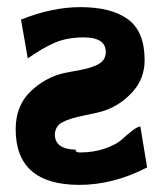

<svg xmlns="http://www.w3.org/2000/svg" viewBox="-20 -508 460 539"><path d="M24 -145Q24 -210 64.5 -250Q105 -290 160 -303Q169 -305 189 -308.5Q209 -312 221.5 -315Q234 -318 248.5 -324Q263 -330 270 -339.5Q277 -349 277 -362Q277 -403 215 -403Q170 -403 136 -389Q102 -375 58 -344L39 -453Q126 -488 206 -488Q292 -488 339 -454Q386 -420 386 -339Q386 -288 353 -251Q320 -214 275 -198Q258 -192 217 -184Q176 -176 155.5 -165Q135 -154 134 -131Q134 -89 192 -88Q192 -80 204 -80Q243 -80 274.5 -91Q306 -102 321 -115.5Q336 -129 350.5 -140.5Q365 -152 374 -153L393 -38Q298 11 203 11Q24 11 24 -145Z"/></svg>

Font: Coval
Style: Heavy
Weight: 900
Foundry: Context Ltd
Version: Version 001.000